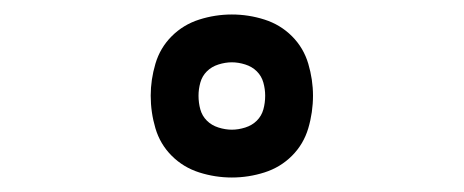

<svg xmlns="http://www.w3.org/2000/svg" viewBox="-20 -792 640 265"><path d="M300 -547Q277 -547 255 -554Q233 -561 217 -577Q201 -593 194.5 -615Q188 -637 188 -660Q188 -682 194.5 -704Q201 -726 217 -742Q233 -758 255 -765Q277 -772 300 -772Q323 -772 345 -765Q367 -758 383 -742Q399 -726 405.5 -704Q412 -682 412 -660Q412 -637 405.5 -615Q399 -593 383 -577Q367 -561 345 -554Q323 -547 300 -547ZM300 -613Q309 -613 318.5 -616Q328 -619 334.5 -625.5Q341 -632 343.5 -641Q346 -650 346 -660Q346 -669 343.5 -678Q341 -687 334.5 -693.5Q328 -700 318.5 -703Q309 -706 300 -706Q291 -706 281.5 -703Q272 -700 265.5 -693.5Q259 -687 256.5 -678Q254 -669 254 -660Q254 -650 256.5 -641Q259 -632 265.5 -625.5Q272 -619 281.5 -616Q291 -613 300 -613Z"/></svg>

Font: Iosevka Plex Etoile
Style: Regular
Weight: 400
Designer: Belleve Invis
Foundry: Belleve Invis
Version: Version 25.1.1; ttfautohint (v1.8.4)